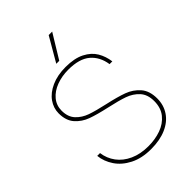

<svg xmlns="http://www.w3.org/2000/svg" viewBox="-266 -1047 1179 1179"><g transform="rotate(-45 323.5 -458.0)"><path d="M68.4 -192.4H92.8Q99.6 -141.1 129.9 -100.1Q160.2 -59.1 212.2 -35.4Q264.2 -11.7 333.5 -11.7Q392.1 -11.7 442.1 -29.5Q492.2 -47.4 523.2 -85.7Q554.2 -124 554.2 -183.1Q554.2 -240.2 523.4 -273.4Q492.7 -306.6 447.5 -322.5Q402.3 -338.4 326.2 -355Q246.6 -372.6 199 -389.9Q151.4 -407.2 118.4 -444.1Q85.4 -481 85.4 -544.4Q85.4 -589.8 113 -629.2Q140.6 -668.5 193.4 -692.1Q246.1 -715.8 316.9 -715.8Q393.1 -715.8 441.9 -690.9Q490.7 -666 514.4 -626Q538.1 -585.9 544.4 -537.1H520.5Q509.8 -609.4 461.2 -650.9Q412.6 -692.4 316.9 -692.4Q261.2 -692.4 213.9 -674.6Q166.5 -656.7 138.2 -622.8Q109.9 -588.9 109.9 -543Q109.9 -488.8 139.6 -457Q169.4 -425.3 213.1 -409.9Q256.8 -394.5 332 -377.9Q413.6 -359.9 462.2 -342Q510.7 -324.2 544.7 -285.9Q578.6 -247.6 578.6 -181.2Q578.6 -124 549.3 -80.1Q520 -36.1 464.4 -11.7Q408.7 12.7 332 12.7Q252 12.7 194.1 -16.8Q136.2 -46.4 105 -93.3Q73.7 -140.1 68.4 -192.4ZM412.6 -927.7H382.3L290.5 -770H316.4Z"/></g></svg>

Font: Wand UI Pro
Style: Regular
Weight: 400
Designer: Andreas Faust
Version: Version 1.003;FEAKit 1.0